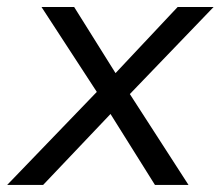

<svg xmlns="http://www.w3.org/2000/svg" viewBox="-52 -522 623 542"><path d="M-31.7 0 237.6 -279.5 236.7 -238.9 65.1 -502.3H157.3L285.6 -297.3H256.9L449.5 -502.3H551L299.2 -240.5L301.1 -277.3L480.1 0H385.4L248.2 -219H277.8L69.8 0Z"/></svg>

Font: Mulish ExtraLight
Style: Italic
Weight: 200
Italic angle: -9°
Designer: Vernon Adams
Foundry: Vernon Adams
Version: Version 3.603